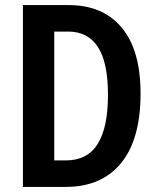

<svg xmlns="http://www.w3.org/2000/svg" viewBox="-20 -734 618 754"><path d="M532 -367Q532 -187 455.5 -93.5Q379 0 238 0H70V-714H250Q384 -714 458 -625.5Q532 -537 532 -367ZM404 -362Q404 -489 364.5 -549.5Q325 -610 248 -610H193V-104H238Q323 -104 363.5 -168.5Q404 -233 404 -362Z"/></svg>

Font: Avrile Sans Condensed SemiBold
Style: Regular
Weight: 600
Width: 3
Designer: Monotype Design Team
Foundry: Monotype Imaging Inc.
Version: Version 2.001;September 10, 2019;FontCreator 11.5.0.2425 64-